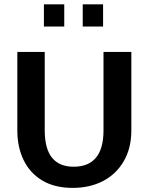

<svg xmlns="http://www.w3.org/2000/svg" viewBox="-20 -872 697 903"><path d="M597.7 -258.8V-627.9H466.8V-258.8Q466.8 -87.9 326.2 -87.9Q190.4 -87.9 190.4 -258.8V-627.9H61.5V-258.8Q61.5 -179.7 91.3 -118.7Q121.1 -57.6 179.2 -22.9Q237.3 11.7 322.3 11.7Q402.3 11.7 464.4 -20.5Q526.4 -52.7 562 -113.8Q597.7 -174.8 597.7 -258.8ZM369.1 -747.1V-851.6H464.8V-747.1ZM186.5 -747.1V-851.6H282.2V-747.1Z"/></svg>

Font: Namkio Khamti Book
Style: Bold
Weight: 800
Designer: Debbi Hosken
Foundry: SIL International
Version: Version 3.917